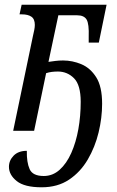

<svg xmlns="http://www.w3.org/2000/svg" viewBox="-20 -556 498 816"><path d="M157 240Q84 240 51 213.5Q18 187 18 153Q18 126 38 105.5Q58 85 94 85Q93 134 106 163Q119 192 166 192Q204 192 233.5 165.5Q263 139 283 94Q303 49 313 -7Q323 -63 323 -123Q323 -195 294.5 -223.5Q266 -252 226 -252Q213 -252 200.5 -250.5Q188 -249 176 -245L125 0H36L120 -403Q123 -415 125.5 -428Q128 -441 128 -450Q128 -475 113.5 -485Q99 -495 73 -495H63L72 -536H433L400 -375H357V-399Q359 -455 348 -473Q337 -491 308 -491H228L186 -293Q199 -295 215 -297Q231 -299 248 -299Q288 -299 326 -283Q364 -267 389 -227.5Q414 -188 414 -115Q414 -55 399 7Q384 69 353 122Q322 175 273.5 207.5Q225 240 157 240Z"/></svg>

Font: Noto Serif Condensed
Style: Italic
Weight: 400
Width: 3
Italic angle: -12°
Designer: Monotype Design Team
Foundry: Monotype Imaging Inc.
Version: Version 2.014; ttfautohint (v1.8.4.7-5d5b)